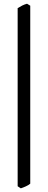

<svg xmlns="http://www.w3.org/2000/svg" viewBox="-20 -777 260 1041"><path d="M144 218.8Q135.3 226.6 120.1 233.4Q105 240.2 92.8 244.1L75.7 232.9V-732.9Q89.4 -741.2 100.8 -747.1Q112.3 -752.9 126.5 -756.8L144 -746.1Z"/></svg>

Font: Gentium Plus Phon
Style: Regular
Weight: 400
Designer: J. Victor Gaultney, Annie Olsen, Iska Routamaa, Becca Hirsbrunner
Foundry: SIL International
Version: Version 5.000